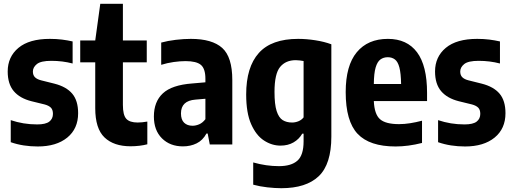

<svg xmlns="http://www.w3.org/2000/svg" viewBox="-20 -760 2695 1010"><path d="M178.5 10.5Q140.5 10.5 105 5Q69.5 -0.5 36.5 -12V-128Q69 -117 103.8 -111.2Q138.5 -105.5 175.5 -105.5Q220 -105.5 239.2 -120.2Q258.5 -135 258.5 -161Q258.5 -182.5 247.8 -193.5Q237 -204.5 215 -210.5L145.5 -227.5Q84 -243 52.2 -280.8Q20.5 -318.5 20.5 -384Q20.5 -461 77 -508.2Q133.5 -555.5 242.5 -555.5Q276.5 -555.5 306 -551.8Q335.5 -548 362 -542V-426Q308.5 -440 250 -440Q195 -440 174 -423Q153 -406 153 -384Q153 -364.5 163.8 -353.8Q174.5 -343 196 -337.5L266 -320Q329 -304 360 -267.2Q391 -230.5 391 -164.5Q391 -83 333.8 -36.2Q276.5 10.5 178.5 10.5Z M667 9.5Q578.5 9.5 529.8 -37Q481 -83.5 481 -191V-432H402V-547H481L507.5 -740H626.5V-547H752V-432H626.5V-208Q626.5 -155 644.2 -135.2Q662 -115.5 704.5 -115.5Q716 -115.5 728.2 -116.8Q740.5 -118 755 -120.5V-1Q736.5 4 713 6.8Q689.5 9.5 667 9.5Z M942.5 10Q874.5 10 832 -32.2Q789.5 -74.5 789.5 -147Q789.5 -225 836.8 -269Q884 -313 991.5 -321L1060.5 -327V-345.5Q1060.5 -398.5 1037 -418.5Q1013.5 -438.5 956 -438.5Q927.5 -438.5 893.8 -433.8Q860 -429 828 -419V-536Q862.5 -545.5 904.5 -550.5Q946.5 -555.5 984 -555.5Q1096 -555.5 1149 -507.8Q1202 -460 1202 -339V0H1083.5L1072.5 -57.5H1066Q1046.5 -21.5 1014.2 -5.8Q982 10 942.5 10ZM932 -163.5Q932 -130.5 948.5 -114.5Q965 -98.5 993 -98.5Q1009.5 -98.5 1027.5 -106Q1045.5 -113.5 1060.5 -133V-240.5L1008 -236Q932 -230 932 -163.5Z M1460 230Q1426.5 230 1386.5 225.5Q1346.5 221 1312 211.5V94.5Q1380.5 114 1447.5 114Q1512 114 1544.5 85.2Q1577 56.5 1577 -16.5V-57H1570Q1553.5 -28 1524.2 -11Q1495 6 1455.5 6Q1410 6 1368.8 -20.8Q1327.5 -47.5 1301.2 -106.8Q1275 -166 1275 -263Q1275 -407 1341.5 -481.2Q1408 -555.5 1548.5 -555.5Q1591.5 -555.5 1638.5 -548.2Q1685.5 -541 1723 -527V-41.5Q1723 103.5 1656.8 166.8Q1590.5 230 1460 230ZM1516.5 -115.5Q1533.5 -115.5 1550 -122.2Q1566.5 -129 1577 -142.5V-439Q1568.5 -440.5 1557.2 -442Q1546 -443.5 1536 -443.5Q1483 -443.5 1453.5 -407.8Q1424 -372 1424 -276.5Q1424 -211 1435.2 -176Q1446.5 -141 1467 -128.2Q1487.5 -115.5 1516.5 -115.5Z M2061 10.5Q1924 10.5 1861.2 -56Q1798.5 -122.5 1798.5 -275.5Q1798.5 -415 1856.8 -485.2Q1915 -555.5 2020.5 -555.5Q2121 -555.5 2173.8 -485Q2226.5 -414.5 2226.5 -271.5V-228.5H1946.5Q1949.5 -159 1979 -133Q2008.5 -107 2079 -107Q2107.5 -107 2137.5 -111.8Q2167.5 -116.5 2200 -125V-8Q2127 10.5 2061 10.5ZM2020 -459Q1997.5 -459 1981.2 -447.2Q1965 -435.5 1956 -405Q1947 -374.5 1946.5 -318H2090Q2089 -374.5 2081 -405Q2073 -435.5 2057.5 -447.2Q2042 -459 2020 -459Z M2426.5 10.5Q2388.5 10.5 2353 5Q2317.5 -0.5 2284.5 -12V-128Q2317 -117 2351.8 -111.2Q2386.5 -105.5 2423.5 -105.5Q2468 -105.5 2487.2 -120.2Q2506.5 -135 2506.5 -161Q2506.5 -182.5 2495.8 -193.5Q2485 -204.5 2463 -210.5L2393.5 -227.5Q2332 -243 2300.2 -280.8Q2268.5 -318.5 2268.5 -384Q2268.5 -461 2325 -508.2Q2381.5 -555.5 2490.5 -555.5Q2524.5 -555.5 2554 -551.8Q2583.5 -548 2610 -542V-426Q2556.5 -440 2498 -440Q2443 -440 2422 -423Q2401 -406 2401 -384Q2401 -364.5 2411.8 -353.8Q2422.5 -343 2444 -337.5L2514 -320Q2577 -304 2608 -267.2Q2639 -230.5 2639 -164.5Q2639 -83 2581.8 -36.2Q2524.5 10.5 2426.5 10.5Z"/></svg>

Font: Encode Sans Condensed Condensed
Style: Bold
Weight: 700
Width: 3
Designer: Multiple Designers
Foundry: Impallari Type
Version: Version 3.000; ttfautohint (v1.8.3) -l 8 -r 50 -G 200 -x 14 